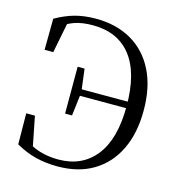

<svg xmlns="http://www.w3.org/2000/svg" viewBox="-112 -843 893 957"><g transform="rotate(15 335.0 -364.5)"><path d="M53.4 -39.8 51.9 -199.3H96.7L130.9 -26.4L85.7 -40L81.4 -76.2Q124.6 -45 169.1 -31.6Q213.6 -18.2 265 -18.2Q387.6 -18.2 456.8 -105.9Q526 -193.6 526 -363.5Q526 -534.3 457.3 -621.8Q388.6 -709.3 260.1 -709.3Q205.9 -709.3 167.2 -696.2Q128.6 -683.1 86.3 -652.4L87.7 -687.2L137.2 -702.3L103.1 -528.8H58.3L59.8 -689.5Q110.2 -718.3 158.5 -731.6Q206.8 -744.9 266.1 -744.9Q371.6 -744.9 449.6 -700.1Q527.6 -655.4 570.7 -570.1Q613.8 -484.8 613.8 -363.7Q613.8 -246.6 572.6 -161.4Q531.5 -76.3 454.8 -30.1Q378.1 16.1 269.8 16.1Q209.1 16.1 156.5 2.8Q104 -10.4 53.4 -39.8ZM239.3 -248.1V-489.8H275.1L288.7 -381.2V-360.4L275.1 -248.1ZM267.8 -352.9V-386.4H555.8V-352.9Z"/></g></svg>

Font: Noto Serif SC ExtraLight
Style: Regular
Weight: 200
Designer: Ryoko NISHIZUKA 西塚涼子 (kana & ideographs); Frank Grießhammer (Latin, Greek & Cyrillic); Wenlong ZHANG 张文龙 (bopomofo); San
Foundry: Adobe
Version: Version 2.002-H1;hotconv 1.1.0;makeotfexe 2.6.0